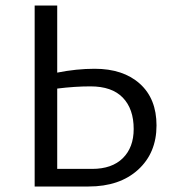

<svg xmlns="http://www.w3.org/2000/svg" viewBox="-20 -678 637 698"><path d="M324 -428Q428 -428 488.5 -373.5Q549 -319 549 -222Q549 -122 482 -61Q415 0 302 0H106V-658H188V-414Q258 -428 324 -428ZM315 -64Q387 -64 426.5 -103Q466 -142 466 -209Q466 -282 426.5 -323Q387 -364 309 -364Q252 -364 188 -356V-64Z"/></svg>

Font: EauTestText Medium
Style: Regular
Weight: 500
Designer: Christian Thalmann (Catharsis Fonts)
Version: Version 0.001;PS 000.001;hotconv 1.0.88;makeotf.lib2.5.64775